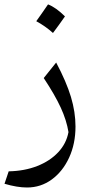

<svg xmlns="http://www.w3.org/2000/svg" viewBox="-20 -563 422 853"><path d="M315.4 -1Q315.4 75.7 287.1 137.2Q258.8 198.7 210 234.4Q161.1 270 100.1 270Q56.2 270 0 253.4L18.6 198.2Q88.9 196.8 145.5 174.6Q202.1 152.3 238.5 113.5Q274.9 74.7 284.2 23.9Q275.9 -28.3 250 -84.7Q224.1 -141.1 174.3 -216.3L229.5 -285.2Q274.9 -199.7 295.2 -132.3Q315.4 -64.9 315.4 -1ZM193.4 -543.5Q228 -530.3 268.6 -490.2Q242.2 -452.1 215.3 -416.5Q198.7 -431.6 179.9 -444.8Q161.1 -458 141.1 -468.8Q154.8 -487.3 167.2 -505.6Q179.7 -523.9 193.4 -543.5Z"/></svg>

Font: Pinar Regular
Style: Regular
Weight: 400
Designer: Amin Abedi
Version: Version 3.000